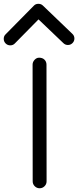

<svg xmlns="http://www.w3.org/2000/svg" viewBox="-113 -981 412 1011"><path d="M64.9 -950.7Q74.2 -960.9 88.9 -960.9Q103.5 -960.9 112.8 -951.7L267.6 -803.2Q278.8 -793 278.8 -778.3Q278.8 -764.2 268.8 -754.2Q258.8 -744.1 244.6 -744.1Q230.5 -744.1 220.7 -753.9L89.8 -878.9L-34.2 -752.9Q-43.9 -742.2 -59.1 -742.2Q-73.2 -742.2 -83.3 -752.2Q-93.3 -762.2 -93.3 -776.4Q-93.3 -791.5 -83 -800.8ZM95.7 10.3Q80.6 10.3 69.8 -0.5Q59.1 -11.2 59.1 -26.4V-26.9L58.6 -640.1V-640.6Q58.6 -654.8 69.1 -666Q79.6 -677.2 92.8 -677.2Q110.8 -677.2 121.3 -666.7Q131.8 -656.2 131.8 -640.6V-640.1L132.3 -26.9V-26.4Q132.3 -11.2 121.6 -0.5Q110.8 10.3 95.7 10.3Z"/></svg>

Font: Manjari
Style: Regular
Weight: 400
Designer: Santhosh Thottingal <santhosh.thottingal@gmail.com>
Foundry: SMC
Version: Version 2.000